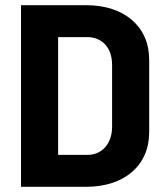

<svg xmlns="http://www.w3.org/2000/svg" viewBox="-20 -720 634 740"><path d="M61 0H312C460 0 555 -83 555 -210V-490C555 -617 460 -700 312 -700H61ZM204 -123V-577H316C374 -577 412 -536 412 -470V-231C412 -165 372 -123 317 -123Z"/></svg>

Font: Vanilla Cream Black
Style: Regular
Weight: 900
Designer: Jeremy Tribby, Jinavaṁso
Foundry: Tribby Type
Version: Version 1.422;Glyphs 3.1.2 (3151)